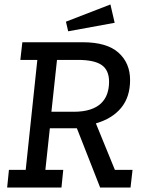

<svg xmlns="http://www.w3.org/2000/svg" viewBox="-20 -839 643 859"><path d="M20 -79H95L147 -571H71L80 -650H350Q458 -650 510 -603.5Q562 -557 562 -481Q562 -405 522 -356.5Q482 -308 409 -287L494 -79H573L564 0H428L324 -265H203L183 -79H263L255 0H12ZM310 -339Q353 -339 383.5 -349Q414 -359 432.5 -377Q451 -395 459.5 -419.5Q468 -444 468 -473Q468 -525 435 -548Q402 -571 328 -571H235L210 -339ZM285 -699 275 -742 474 -819 493 -737Z"/></svg>

Font: Zilla Slab Medium
Style: Regular
Weight: 500
Designer: Typotheque.com
Foundry: Typotheque type foundry
Version: Version 1.1; 2017